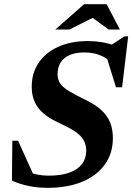

<svg xmlns="http://www.w3.org/2000/svg" viewBox="-20 -878 628 911"><path d="M516.8 -574.5Q489.8 -601.7 456 -615.4Q422.3 -629.2 380.2 -629.2Q339.1 -629.2 310.6 -616.9Q282.2 -604.7 267.7 -581.5Q253.2 -558.4 253.2 -525.6Q253.2 -499.7 266.1 -481.3Q278.9 -462.9 307.6 -445.5Q336.3 -428.2 382.9 -405.5Q429.8 -383.4 459 -357.3Q488.2 -331.3 501.9 -298.6Q515.6 -265.9 515.6 -223.1Q515.6 -150.1 477.1 -97Q438.7 -43.8 369.2 -15.3Q299.7 13.2 206.8 13.2Q157.9 13.2 115.9 4.5Q74 -4.3 36.6 -20.9L38.5 -210.2H65.8L150.8 -22.1L83.7 -73.5Q117 -59 147.9 -51.8Q178.8 -44.6 211.9 -44.6Q270 -44.6 309.4 -58.9Q348.7 -73.1 368.9 -99.5Q389.1 -125.9 389.1 -162Q389.1 -186.7 380.5 -205.5Q371.9 -224.3 355 -239.3Q338.2 -254.3 313 -268.2Q287.7 -282.1 254.7 -297.4Q210.6 -318.1 183.2 -342.7Q155.8 -367.3 143.2 -397.7Q130.5 -428.1 130.5 -466Q130.5 -531.9 163.8 -580.7Q197.2 -629.5 257.2 -656.4Q317.2 -683.2 397.1 -683.2Q431.3 -683.2 462.6 -678Q493.8 -672.8 525.3 -661.4L503 -661.7L570.6 -705.5H588.2L559.4 -464.1H530.3L475.5 -640.4ZM242.5 -738 379 -858H485.9L548.9 -738H495.5L410.2 -800.1H433L309.8 -738Z"/></svg>

Font: Newsreader Text
Style: Italic
Weight: 400
Italic angle: -17°
Designer: Hugues Gentile
Foundry: Production Type
Version: Version 1.001